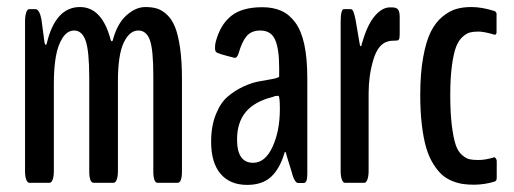

<svg xmlns="http://www.w3.org/2000/svg" viewBox="-20 -517 1453 543"><path d="M63 0Q57.6 0 54.2 -9Q50.8 -18.1 50.8 -33.2V-455.6Q50.8 -471.2 54 -481.2Q57.1 -491.2 62.5 -491.2H79.6Q91.8 -491.2 97.2 -461.9L106 -396Q107.4 -390.1 109.9 -390.1Q111.3 -390.1 112.8 -396.5Q137.7 -497.1 206.1 -497.1Q268.6 -497.1 293 -404.3Q294.4 -400.4 295.9 -400.4Q298.8 -400.4 299.3 -404.3Q311.5 -450.2 337.6 -473.6Q363.8 -497.1 391.1 -497.1Q410.2 -497.1 424.3 -492.7Q438.5 -488.3 452.4 -475.3Q466.3 -462.4 475.1 -440.4Q483.9 -418.5 489.3 -381.3Q494.6 -344.2 494.6 -293.9V-33.2Q494.6 0 482.4 0H425.8Q413.6 0 413.6 -33.2V-302.7Q413.6 -377 403.8 -403.8Q394 -430.7 371.1 -430.7Q346.2 -430.7 329.8 -396.2Q313.5 -361.8 313.5 -287.1V-33.2Q313.5 -18.1 310.1 -9Q306.6 0 301.3 0H245.1Q232.4 0 232.4 -33.2V-296.4Q232.4 -373 222.2 -401.9Q211.9 -430.7 189.9 -430.7Q170.4 -430.7 157 -409.9Q143.6 -389.2 137.9 -356.7Q132.3 -324.2 132.3 -281.7V-33.2Q132.3 -18.1 128.9 -9Q125.5 0 120.1 0Z M678.7 5.9Q630.4 5.9 603.8 -25.4Q577.1 -56.6 577.1 -116.2Q577.1 -160.6 590.6 -193.8Q604 -227.1 624.3 -244.1Q644.5 -261.2 668.9 -272.5Q693.4 -283.7 714.4 -287.1Q735.4 -290.5 751.2 -293.7Q767.1 -296.9 769.5 -300.3V-326.2Q769.5 -378.4 758.1 -404.5Q746.6 -430.7 716.3 -430.7Q690.9 -430.7 677.5 -414.8Q664.1 -398.9 654.8 -366.2Q650.4 -352.5 643.1 -353.5Q591.8 -366.2 591.3 -370.1Q588.4 -371.6 588.1 -381.3Q587.9 -391.1 590.3 -399.4Q603 -447.3 633.8 -471.9Q664.6 -496.6 721.7 -496.6Q752.4 -496.6 775.1 -486.6Q797.9 -476.6 814.9 -453.6Q832 -430.7 840.6 -391.4Q849.1 -352.1 849.1 -295.4V-24.4Q849.1 0.5 838.9 0.5H823.2Q814.5 0.5 807.6 -21Q806.6 -25.9 798.1 -52.7Q789.6 -79.6 788.6 -85Q788.1 -86.4 787.4 -86.9Q786.6 -87.4 785.6 -86.9Q784.7 -86.4 784.7 -85Q771.5 -40 746.8 -17.1Q722.2 5.9 678.7 5.9ZM695.8 -56.6Q730 -56.6 750.7 -101.6Q771.5 -146.5 771.5 -209Q771.5 -246.1 767.1 -246.1Q758.3 -246.1 752.4 -243.2Q699.7 -230 675 -200.2Q650.4 -170.4 650.4 -122.6Q650.4 -56.6 695.8 -56.6Z M955.6 0Q950.2 0 946.8 -9.3Q943.4 -18.6 943.4 -33.7V-453.6Q943.4 -491.2 952.6 -491.2H971.2Q976.6 -491.2 979.5 -484.1Q982.4 -477.1 985.8 -460L997.1 -393.6Q998 -386.2 1000.5 -386.2Q1002.4 -386.2 1003.4 -393.6Q1018.1 -445.3 1038.6 -470.2Q1059.1 -495.1 1081.1 -496.1H1088.9Q1101.6 -496.1 1106 -489.7Q1110.4 -483.4 1110.4 -469.7V-420.9Q1110.4 -409.2 1108.4 -405.8Q1106.4 -402.3 1101.6 -402.3Q1083 -402.3 1075.7 -399.4Q1048.8 -391.6 1035.6 -347.2Q1022.5 -302.7 1022.5 -253.4V-33.7Q1022.5 -18.6 1019 -9.3Q1015.6 0 1010.3 0Z M1321.8 5.4Q1304.2 5.4 1289.8 3.4Q1275.4 1.5 1259 -5.1Q1242.7 -11.7 1230.2 -22.7Q1217.8 -33.7 1205.6 -53Q1193.4 -72.3 1185.5 -98.6Q1177.7 -125 1173.1 -163.1Q1168.5 -201.2 1168.5 -248.5Q1168.5 -309.6 1176.8 -355.2Q1185.1 -400.9 1198.5 -427.5Q1211.9 -454.1 1231.7 -470.2Q1251.5 -486.3 1270.5 -491.7Q1289.6 -497.1 1313 -497.1Q1342.8 -497.1 1378.4 -485.8Q1380.4 -485.4 1382.3 -482.9Q1384.3 -480.5 1384.3 -478.5V-426.8Q1384.8 -423.3 1382.8 -420.7Q1380.9 -418 1378.4 -418.9Q1348.6 -427.7 1333.5 -427.7Q1319.3 -427.7 1309.6 -425.3Q1299.8 -422.9 1288.3 -412.8Q1276.9 -402.8 1269.8 -384.3Q1262.7 -365.7 1258.1 -331.3Q1253.4 -296.9 1253.4 -248.5Q1253.4 -197.8 1257.8 -162.4Q1262.2 -127 1268.6 -107.9Q1274.9 -88.9 1286.4 -78.9Q1297.9 -68.8 1307.6 -66.7Q1317.4 -64.5 1333.5 -64.5Q1353 -64.5 1378.4 -72.3Q1380.4 -71.8 1382.6 -68.4Q1384.8 -64.9 1384.8 -62V-13.7Q1384.8 -5.4 1378.4 -3.4Q1351.6 4.9 1321.8 5.4Z"/></svg>

Font: BenchNine
Style: Bold
Weight: 700
Version: Version 1 ; ttfautohint (v0.92.18-e454-dirty) -l 8 -r 50 -G 